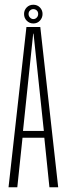

<svg xmlns="http://www.w3.org/2000/svg" viewBox="-20 -790 284 810"><path d="M16 0H53L75 -209H167L188.5 0H225.5L150 -676H91.5ZM77 -237.5 120 -648H121.5L165 -237.5ZM120.5 -691Q137.5 -691 148.5 -703Q159.5 -715 159.5 -731Q159.5 -747 148.5 -758.5Q137.5 -770 120.5 -770Q103.5 -770 92.5 -758.5Q81.5 -747 81.5 -731Q81.5 -714 93 -702.5Q104.5 -691 120.5 -691ZM120.5 -709.5Q113 -709.5 106.8 -715.8Q100.5 -722 100.5 -731Q100.5 -740.5 106.8 -746Q113 -751.5 120.5 -751.5Q129 -751.5 135 -746Q141 -740.5 141 -731Q141 -722 135 -715.8Q129 -709.5 120.5 -709.5Z"/></svg>

Font: Anybody ExtraCondensed ExtraLight
Style: Regular
Weight: 250
Width: 2
Version: Version 1.113;gftools[0.9.25]